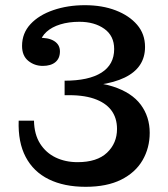

<svg xmlns="http://www.w3.org/2000/svg" viewBox="-20 -711 647 740"><path d="M310 9Q227 9 168 -20Q109 -49 79 -106Q49 -163 52 -246H111Q112 -193 134.5 -157.5Q157 -122 194.5 -104Q232 -86 279 -86Q354 -86 392.5 -122.5Q431 -159 431 -214Q431 -257 408.5 -286.5Q386 -316 341.5 -331Q297 -346 229 -344V-393Q343 -401 415.5 -377.5Q488 -354 522.5 -307.5Q557 -261 557 -199Q557 -141 529.5 -93.5Q502 -46 447 -18.5Q392 9 310 9ZM229 -400Q322 -400 371 -431Q420 -462 420 -522Q420 -573 382 -600Q344 -627 286 -627Q245 -627 212.5 -617Q180 -607 159.5 -588.5Q139 -570 133 -544L126 -565Q166 -567 188.5 -553Q211 -539 211 -513Q211 -486 193.5 -471.5Q176 -457 145 -457Q113 -457 89 -476.5Q65 -496 65 -534Q65 -583 97.5 -618Q130 -653 185.5 -672Q241 -691 307 -691Q374 -691 426 -671Q478 -651 508.5 -615.5Q539 -580 539 -530Q539 -450 460.5 -412Q382 -374 229 -378Z"/></svg>

Font: Montagu Slab Medium
Style: Regular
Weight: 500
Version: Version 1.000